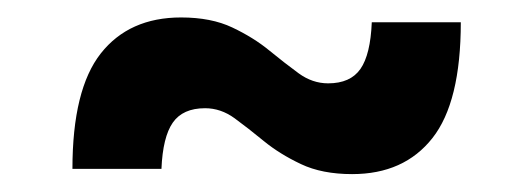

<svg xmlns="http://www.w3.org/2000/svg" viewBox="-20 -369 610 220"><path d="M63 -175.5Q63 -266.5 95.5 -307.8Q128 -349 187.5 -349Q222 -349 246.2 -337.5Q270.5 -326 288.5 -311.2Q306.5 -296.5 322.2 -285Q338 -273.5 356 -273.5Q381.5 -273.5 393 -290Q404.5 -306.5 406 -343.5H508Q508 -252 475.5 -210.8Q443 -169.5 383.5 -169.5Q349 -169.5 324.8 -181Q300.5 -192.5 282.5 -207.2Q264.5 -222 248.8 -233.5Q233 -245 215 -245Q189.5 -245 178 -228.5Q166.5 -212 165 -175.5Z"/></svg>

Font: Newsreader Caption SemiBold
Style: Regular
Weight: 600
Designer: Hugues Gentile
Foundry: Production Type
Version: Version 1.001